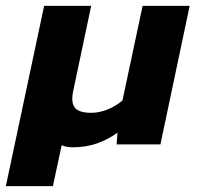

<svg xmlns="http://www.w3.org/2000/svg" viewBox="-56 -494 677 657"><path d="M-36 143 95 -474H256L195 -185Q186 -145 199.5 -126.5Q213 -108 256 -108Q285 -108 313.5 -120Q342 -132 363 -150L432 -474H593L493 0H343L346 -40Q316 -18 278 -4Q240 10 193 10Q171 10 155 3L125 143Z"/></svg>

Font: Kanit SemiBold
Style: Italic
Weight: 600
Italic angle: -12°
Designer: Katatrad Team
Foundry: CadsonDemak
Version: Version 2.000; ttfautohint (v1.8.3)